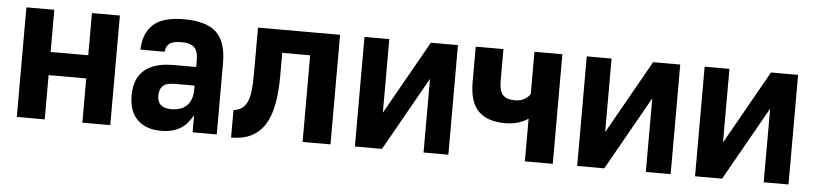

<svg xmlns="http://www.w3.org/2000/svg" viewBox="-38 -727 3926 925"><g transform="rotate(5 1925.0 -265.0)"><path d="M59 -530H194V-326H376V-530H511V0H376V-214H194V0H59Z M756 6Q684 6 642.5 -34Q601 -74 601 -152Q601 -232 648 -273.5Q695 -315 789 -315H899V-346Q899 -391 880.5 -409.5Q862 -428 818 -428Q776 -428 759.5 -414Q743 -400 741 -375H624Q626 -453 671.5 -496Q717 -539 821 -539Q930 -539 978 -493Q1026 -447 1026 -347V0H909V-83Q899 -65 886 -48.5Q873 -32 855 -20Q837 -8 813 -1Q789 6 756 6ZM797 -102Q846 -102 872.5 -129Q899 -156 899 -207V-225H804Q762 -225 745.5 -208.5Q729 -192 729 -163Q729 -102 797 -102Z M1096 -124Q1122 -127 1138.5 -140Q1155 -153 1164 -176Q1173 -199 1176 -232.5Q1179 -266 1179 -309V-530H1576V0H1441V-419H1306V-309Q1306 -231 1295 -171.5Q1284 -112 1259 -72Q1234 -32 1194 -11.5Q1154 9 1096 9Z M1694 -530H1814V-174L2015 -530H2146V0H2026V-356L1825 0H1694Z M2516 -207Q2499 -194 2470 -184.5Q2441 -175 2406 -175Q2318 -175 2275 -219Q2232 -263 2232 -357V-530H2366V-378Q2366 -328 2384 -308.5Q2402 -289 2442 -289Q2471 -289 2490 -301Q2509 -313 2516 -326V-530H2651V0H2516Z M2769 -530H2889V-174L3090 -530H3221V0H3101V-356L2900 0H2769Z M3339 -530H3459V-174L3660 -530H3791V0H3671V-356L3470 0H3339Z"/></g></svg>

Font: Golos UI
Style: Bold
Weight: 700
Designer: A.Korolkova, Vitaly Kuzmin
Foundry: ParaType Ltd
Version: Version 2.000